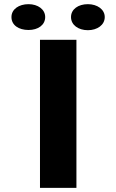

<svg xmlns="http://www.w3.org/2000/svg" viewBox="-20 -902 558 922"><path d="M347 0V-711H172V0ZM117 -758C163 -758 197 -782 197 -820C197 -857 162 -882 117 -882C71 -882 35 -858 35 -820C35 -781 70 -758 117 -758ZM402 -757C447 -757 483 -782 483 -820C483 -857 447 -882 402 -882C356 -882 321 -858 321 -820C321 -782 356 -757 402 -757Z"/></svg>

Font: Asimov
Style: XWid
Weight: 500
Designer: Google
Version: Version 2.000980; 2014